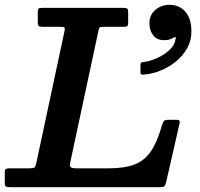

<svg xmlns="http://www.w3.org/2000/svg" viewBox="-63 -783 835 803"><path d="M562 -686.5Q562 -655.5 577.8 -635.2Q593.5 -615 623.5 -615Q635 -615 643.8 -617.2Q652.5 -619.5 660 -624Q666 -627.5 670.2 -627.8Q674.5 -628 671 -620Q668 -594 645.2 -573.2Q622.5 -552.5 592.5 -539.5Q562.5 -526.5 537.5 -523.5Q531.5 -523 528 -521.5Q524.5 -520 524.5 -512.5V-481.5Q524.5 -473 527.5 -471.8Q530.5 -470.5 538 -471Q573.5 -473.5 608.5 -487.8Q643.5 -502 673 -526Q702.5 -550 720 -581.8Q737.5 -613.5 737.5 -651Q737.5 -690 725 -714.8Q712.5 -739.5 691.8 -751.2Q671 -763 647 -763Q611.5 -763 586.8 -741.8Q562 -720.5 562 -686.5ZM-43 -19.5Q-43 -5.5 -38.2 -2.8Q-33.5 0 -20 0H604Q619 0 623.8 -3.8Q628.5 -7.5 631.5 -19.5L688 -267Q690 -275.5 687 -278.8Q684 -282 673.5 -282H643.5Q627.5 -282 623.2 -277.8Q619 -273.5 615 -261Q595.5 -191 568.8 -151.2Q542 -111.5 499.8 -95.2Q457.5 -79 392 -79H259Q236.5 -79 232.2 -84.5Q228 -90 231.5 -107L348 -651Q350.5 -664 353.2 -667.5Q356 -671 371.5 -671H456Q467.5 -671 470.2 -674.8Q473 -678.5 473 -690V-731Q473 -743.5 469.2 -746.8Q465.5 -750 454 -750H111.5Q100.5 -750 97.8 -746.5Q95 -743 95 -732V-691Q95 -678.5 98 -674.8Q101 -671 113.5 -671H187Q203 -671 206.2 -668.2Q209.5 -665.5 206.5 -651.5L89 -102Q85.5 -86 81.2 -82.5Q77 -79 57 -79H-24.5Q-34 -79 -38.5 -76Q-43 -73 -43 -63Z"/></svg>

Font: Besley SemiBold
Style: Italic
Weight: 600
Italic angle: -13°
Designer: Owen Earl
Foundry: indestructible type*
Version: Version 2.001